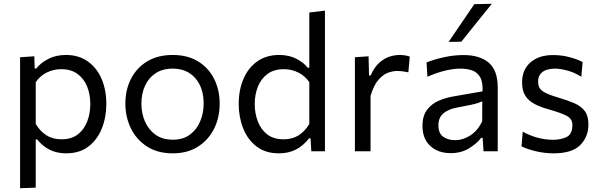

<svg xmlns="http://www.w3.org/2000/svg" viewBox="-20 -798 3170 1013"><path d="M86 195V-496L161 -501L163 -436.5H171.5Q193.5 -465.5 234 -486.8Q274.5 -508 327.5 -508Q395.5 -508 443.2 -474Q491 -440 516 -381.8Q541 -323.5 541 -249.5Q541 -180 517.5 -120.8Q494 -61.5 447 -25.2Q400 11 329 11Q279.5 11 241.5 -8.2Q203.5 -27.5 176 -62.5H168.5V192ZM304 -63Q357.5 -63 391 -89.2Q424.5 -115.5 440.5 -158Q456.5 -200.5 456.5 -249Q456.5 -299.5 439.8 -341.2Q423 -383 389 -408Q355 -433 302.5 -433Q263 -433 227.5 -415.8Q192 -398.5 168.5 -364.5V-144Q191 -106 224.5 -84.5Q258 -63 304 -63Z M892 11Q810.5 11 754.5 -25.8Q698.5 -62.5 670 -122Q641.5 -181.5 641.5 -251Q641.5 -325.5 671.8 -383.5Q702 -441.5 757.8 -474.8Q813.5 -508 890.5 -508Q970 -508 1025.2 -474Q1080.5 -440 1109.8 -381.8Q1139 -323.5 1139 -251Q1139 -177.5 1109 -118Q1079 -58.5 1023.8 -23.8Q968.5 11 892 11ZM892 -61Q946.5 -61 982.5 -88Q1018.5 -115 1036.5 -158.5Q1054.5 -202 1054.5 -251Q1054.5 -335 1010.5 -385.5Q966.5 -436 891.5 -436Q837.5 -436 800.5 -411.2Q763.5 -386.5 744.8 -344.8Q726 -303 726 -251Q726 -202 744.2 -158.5Q762.5 -115 799.5 -88Q836.5 -61 892 -61Z M1451.5 11Q1380.5 11 1333.5 -25.2Q1286.5 -61.5 1263 -120.8Q1239.5 -180 1239.5 -249.5Q1239.5 -323.5 1264.5 -381.8Q1289.5 -440 1337.2 -474Q1385 -508 1453 -508Q1504.5 -508 1543.2 -488.2Q1582 -468.5 1603.5 -440.5H1612V-732L1694.5 -742V0H1622.5L1618.5 -68H1610.5Q1581 -29.5 1541.8 -9.2Q1502.5 11 1451.5 11ZM1476.5 -63Q1523 -63 1556.2 -84.5Q1589.5 -106 1612 -144V-364.5Q1588.5 -398.5 1553 -415.8Q1517.5 -433 1478 -433Q1425.5 -433 1391.5 -408Q1357.5 -383 1340.8 -341.2Q1324 -299.5 1324 -249Q1324 -200.5 1340 -158Q1356 -115.5 1389.5 -89.2Q1423 -63 1476.5 -63Z M1852.5 0V-496L1924.5 -501L1927 -400H1935.5Q1956 -445.5 1982.8 -468.5Q2009.5 -491.5 2037 -499.8Q2064.5 -508 2087.5 -508Q2117 -508 2142 -499.5L2134.5 -416.5Q2118 -419.5 2104.8 -421.5Q2091.5 -423.5 2074 -423.5Q2054.5 -423.5 2029 -415Q2003.5 -406.5 1978.2 -378.8Q1953 -351 1935 -292.5V0Z M2358 10Q2291.5 10 2250.2 -28Q2209 -66 2209 -133.5Q2209 -187.5 2233.5 -219.2Q2258 -251 2295.2 -266.8Q2332.5 -282.5 2370.5 -289L2526 -316Q2528 -366.5 2512.5 -392.2Q2497 -418 2469.8 -427Q2442.5 -436 2409 -436Q2374.5 -436 2331.2 -426Q2288 -416 2235 -393L2230.5 -468.5Q2267 -483.5 2319.8 -495.5Q2372.5 -507.5 2427 -507.5Q2510.5 -507.5 2558.2 -467.5Q2606 -427.5 2606 -337V0H2531L2526.5 -70.5H2518.5Q2495.5 -40.5 2454.2 -15.2Q2413 10 2358 10ZM2382 -58.5Q2422 -58.5 2460.8 -83Q2499.5 -107.5 2524 -157L2524.5 -264Q2516.5 -259.5 2503.2 -255Q2490 -250.5 2463.8 -244.8Q2437.5 -239 2391 -230.5Q2348 -223 2320.5 -200.8Q2293 -178.5 2293 -137Q2293 -94 2318.8 -76.2Q2344.5 -58.5 2382 -58.5ZM2347 -577Q2381 -627 2415 -677Q2449 -727 2482.5 -776L2575 -778Q2533.5 -727 2493.5 -677.2Q2453.5 -627.5 2414 -578Z M2900.5 11Q2854 11 2808.2 0.2Q2762.5 -10.5 2731.5 -26L2738 -103.5Q2772 -84 2813.8 -72.2Q2855.5 -60.5 2898.5 -60.5Q2940 -60.5 2970 -75.5Q3000 -90.5 3000 -138.5Q3000 -170 2972 -185.8Q2944 -201.5 2871.5 -222Q2832 -233 2801 -249Q2770 -265 2752.2 -292Q2734.5 -319 2734.5 -362.5Q2734.5 -430 2778.8 -468.8Q2823 -507.5 2898 -507.5Q2944.5 -507.5 2986 -496.2Q3027.5 -485 3054 -470.5L3047 -393Q3011 -416 2972.5 -426Q2934 -436 2907 -436Q2886.5 -436 2866.2 -430.2Q2846 -424.5 2832.5 -409.2Q2819 -394 2819 -365.5Q2819 -335 2841.5 -318Q2864 -301 2926.5 -283Q2976 -268.5 3011.2 -253Q3046.5 -237.5 3065.5 -211.8Q3084.5 -186 3084.5 -141Q3084.5 -76 3041.2 -32.5Q2998 11 2900.5 11Z"/></svg>

Font: Heraclito
Style: Regular
Weight: 400
Designer: Kostas Bartsokas (font) & Cristiano Sobral (main changes)
Foundry: Kostas Bartsokas (font) & Cristiano Sobral (main changes)
Version: Version 1.00;July 8, 2020;FontCreator 13.0.0.2655 64-bit